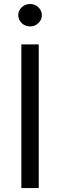

<svg xmlns="http://www.w3.org/2000/svg" viewBox="-20 -952 304 972"><path d="M176.1 -727.3V0H88.1V-727.3ZM132.1 -818.2Q107.6 -818.2 90 -834.9Q72.4 -851.6 72.4 -875Q72.4 -898.4 90 -915.1Q107.6 -931.8 132.1 -931.8Q156.6 -931.8 174.2 -915.1Q191.8 -898.4 191.8 -875Q191.8 -851.6 174.2 -834.9Q156.6 -818.2 132.1 -818.2Z"/></svg>

Font: Inter Alia
Style: Regular
Weight: 400
Designer: Rasmus Andersson (Latin, Greek, Cyrillic etc.) and Evan from Shavian.info (Shavian, old style figures)
Foundry: Shavian.info
Version: Version 0.001;git-37ab20767